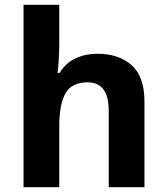

<svg xmlns="http://www.w3.org/2000/svg" viewBox="-20 -780 697 800"><path d="M227 -760V-605Q227 -565 224.5 -528Q222 -491 220 -476H228Q254 -518 295 -537Q336 -556 386 -556Q475 -556 528.5 -508.5Q582 -461 582 -356V0H433V-319Q433 -437 345 -437Q278 -437 252.5 -390.5Q227 -344 227 -257V0H78V-760Z"/></svg>

Font: Noto IKEA Latin
Style: Bold
Weight: 700
Designer: Monotype Design Team
Foundry: Monotype Imaging Inc.
Version: Version 1.0